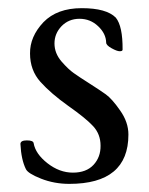

<svg xmlns="http://www.w3.org/2000/svg" viewBox="-20 -434 363 468"><path d="M129.9 -370.1Q112.8 -352.1 112.8 -328.1Q112.8 -304.2 129.9 -284.2Q147 -264.6 159.7 -255.9Q171.9 -247.1 197.3 -231Q222.7 -214.8 237.8 -204.1Q252.9 -193.4 272.9 -164.6Q293 -136.2 293 -106Q293 14.2 148.9 14.2Q112.3 14.2 80.1 1.5Q47.9 -11.2 43 -22Q31.7 -44.9 29.8 -83Q29.8 -91.8 45.4 -91.8Q61 -91.8 62 -85Q66.4 -59.1 95.7 -36.1Q125 -13.2 157.7 -13.2Q190.4 -13.2 208 -32.2Q225.6 -51.3 225.1 -79.1Q225.1 -106.9 207 -126.5Q189 -146 146.5 -175.8Q104 -206.1 78.6 -234.4Q53.2 -262.7 53.2 -303.7Q52.7 -344.7 85.9 -379.9Q119.1 -414.1 179.2 -414.1Q239.3 -414.1 262.2 -391.1Q279.3 -370.1 278.8 -313Q278.8 -309.1 272 -309.1Q265.1 -309.1 252 -316.4Q238.8 -323.7 238.8 -330.1Q238.3 -352.1 219.2 -370.1Q200.2 -388.2 173.8 -388.2Q147.5 -388.2 129.9 -370.1Z"/></svg>

Font: EBGaramond
Style: Regular
Weight: 400
Version: Version 000.012g